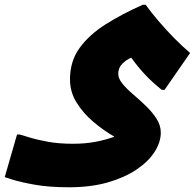

<svg xmlns="http://www.w3.org/2000/svg" viewBox="-64 -528 824 812"><path d="M228 264Q143 264 82 253Q21 242 -11.5 231.5Q-44 221 -44 221L8 41H20Q31 44 61.5 53.5Q92 63 138.5 71.5Q185 80 245 80Q297 80 341 71.5Q385 63 420 50Q374 24 331 -12.5Q288 -49 260 -94Q232 -139 232 -192Q232 -269 272.5 -325Q313 -381 382.5 -425Q452 -469 540 -508H552Q574 -477 606 -439.5Q638 -402 673 -366.5Q708 -331 740 -304L632 -148H620Q579 -181 549.5 -212.5Q520 -244 491 -284Q471 -276 453.5 -258.5Q436 -241 436 -216Q436 -196 454 -174Q472 -152 499 -129Q526 -106 553 -80Q580 -54 598 -26Q616 2 616 33Q616 73 590 114Q564 155 513.5 189Q463 223 391.5 243.5Q320 264 228 264Z"/></svg>

Font: Kufam Black
Style: Regular
Weight: 900
Designer: Wael Morcos, Artur Schmal
Foundry: Original Type
Version: Version 1.301; ttfautohint (v1.8.3)